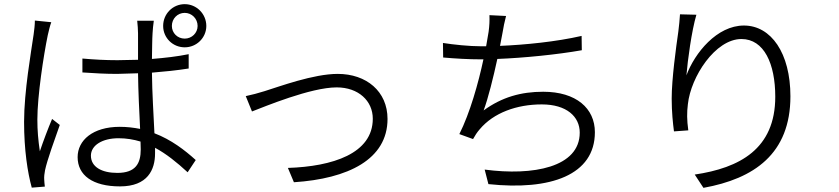

<svg xmlns="http://www.w3.org/2000/svg" viewBox="-20 -858 4040 925"><path d="M227 -751 148 -759C148 -738 145 -714 142 -692C130 -608 96 -417 96 -271C96 -135 113 -27 133 46L196 41C195 30 193 16 193 7C192 -5 194 -24 197 -38C207 -86 244 -188 268 -256L231 -285C213 -243 188 -177 172 -129C164 -184 160 -228 160 -282C160 -396 190 -591 210 -688C214 -706 221 -735 227 -751ZM808 -733C808 -768 835 -796 870 -796C904 -796 932 -768 932 -733C932 -699 904 -672 870 -672C835 -672 808 -699 808 -733ZM766 -733C766 -676 812 -630 870 -630C927 -630 974 -676 974 -733C974 -791 927 -838 870 -838C812 -838 766 -791 766 -733ZM657 -176 658 -138C658 -70 633 -25 545 -25C470 -25 418 -54 418 -108C418 -158 473 -192 551 -192C589 -192 624 -186 657 -176ZM721 -758H641C643 -740 645 -714 645 -697V-570L546 -568C487 -568 434 -571 377 -576V-509C436 -505 487 -502 544 -502L645 -505C646 -420 651 -317 655 -237C624 -243 592 -247 557 -247C427 -247 354 -182 354 -101C354 -14 426 40 558 40C692 40 727 -41 727 -119V-146C781 -117 832 -76 884 -28L923 -87C870 -135 805 -185 724 -216C720 -304 713 -408 712 -508C773 -513 833 -519 889 -528V-597C835 -586 775 -579 712 -574C713 -621 713 -670 715 -698C716 -717 718 -737 721 -758Z M1164 -395 1194 -321C1254 -344 1477 -437 1602 -437C1707 -437 1776 -372 1776 -286C1776 -118 1582 -56 1367 -49L1396 20C1657 3 1847 -90 1847 -285C1847 -418 1745 -502 1607 -502C1490 -502 1326 -441 1255 -419C1223 -409 1193 -401 1164 -395Z M2114 -651 2115 -581C2172 -576 2235 -572 2301 -572H2309C2285 -459 2244 -313 2193 -212L2259 -188C2269 -206 2278 -220 2291 -235C2358 -315 2470 -355 2590 -355C2710 -355 2773 -296 2773 -219C2773 -52 2548 -10 2315 -41L2333 29C2633 61 2846 -15 2846 -221C2846 -336 2756 -416 2597 -416C2490 -416 2398 -390 2310 -326C2332 -385 2357 -486 2376 -574C2504 -579 2664 -595 2783 -616L2782 -685C2660 -657 2510 -642 2389 -637L2401 -700C2405 -725 2411 -755 2418 -781L2338 -785C2339 -758 2338 -735 2334 -705L2322 -635H2300C2240 -635 2165 -643 2114 -651Z M3335 -787 3256 -789C3254 -762 3252 -735 3248 -706C3237 -629 3216 -478 3216 -383C3216 -318 3222 -263 3227 -225L3296 -230C3289 -281 3289 -316 3294 -356C3308 -488 3426 -670 3552 -670C3661 -670 3715 -551 3715 -392C3715 -140 3543 -49 3327 -17L3369 47C3613 3 3788 -117 3788 -394C3788 -602 3695 -735 3564 -735C3434 -735 3327 -603 3287 -495C3293 -568 3312 -709 3335 -787Z"/></svg>

Font: Noto Sans CJK HK DemiLight
Style: Regular
Weight: 350
Designer: Ryoko NISHIZUKA 西塚涼子 (kana, bopomofo & ideographs); Paul D. Hunt (Latin, Greek & Cyrillic); Sandoll Communications 산돌커뮤니
Foundry: Adobe
Version: Version 2.004;hotconv 1.0.118;makeotfexe 2.5.65603